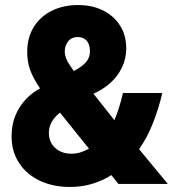

<svg xmlns="http://www.w3.org/2000/svg" viewBox="-20 -730 690 762"><path d="M258 12Q190 12 137.5 -13Q85 -38 55.5 -83.5Q26 -129 26 -189Q26 -236 41.5 -272.5Q57 -309 82.5 -336Q108 -363 139 -379Q112 -419 100 -451.5Q88 -484 88 -524Q88 -580 113.5 -622Q139 -664 185 -687Q231 -710 290 -710Q346 -710 389 -688.5Q432 -667 456.5 -628.5Q481 -590 481 -538Q481 -498 464.5 -463Q448 -428 418.5 -401.5Q389 -375 351 -358L434 -253Q444 -276 453 -305Q462 -334 468 -361H624Q611 -303 588 -244Q565 -185 532 -138L646 0H450L422 -35Q387 -13 346 -0.5Q305 12 258 12ZM263 -120Q283 -120 300 -125.5Q317 -131 333 -140L218 -283Q205 -273 195 -260.5Q185 -248 179.5 -233.5Q174 -219 174 -203Q174 -166 199 -143Q224 -120 263 -120ZM273 -448Q305 -465 321 -483Q337 -501 337 -526Q337 -554 324 -568.5Q311 -583 289 -583Q264 -583 250.5 -566Q237 -549 237 -526Q237 -509 245.5 -491.5Q254 -474 273 -448Z"/></svg>

Font: Azeret Mono
Style: Bold
Weight: 700
Designer: Martin Vácha
Foundry: Displaay
Version: Version 1.002